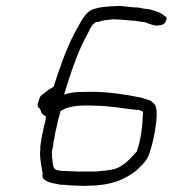

<svg xmlns="http://www.w3.org/2000/svg" viewBox="-20 -667 574 638"><path d="M105 -320C105 -316 105 -311 109 -309H110L116 -299V-298C116 -291 122 -287 133 -279L131 -266C129 -257 126 -249 125 -241C122 -229 120 -218 118 -207L114 -181C114 -174 114 -165 113 -156C113 -136 119 -108 122 -89L121 -87C118 -69 141 -61 162 -57L173 -55C177 -54 180 -53 184 -53H192C199 -52 204 -52 213 -51C223 -51 233 -50 242 -50C253 -49 263 -49 274 -50C343 -50 394 -68 435 -102C450 -117 469 -133 476 -156C484 -180 489 -199 494 -227C500 -262 507 -311 491 -323L481 -332C473 -336 458 -339 447 -343C397 -353 341 -362 281 -362C264 -362 249 -361 236 -361C222 -360 207 -357 193 -353C215 -425 239 -499 273 -558C277 -568 285 -586 298 -593L299 -594H306C309 -595 318 -598 323 -599H324C326 -599 327 -600 330 -600L358 -603C364 -603 369 -602 372 -602H379C389 -601 400 -600 412 -599C422 -599 432 -598 441 -596L462 -593H463C475 -588 489 -582 503 -582C505 -582 506 -583 510 -583C522 -583 531 -592 533 -602C534 -605 534 -608 532 -612H529L527 -613C517 -625 498 -630 477 -636C466 -637 451 -639 439 -642C423 -642 401 -645 383 -647H367C362 -646 356 -646 351 -646C332 -645 311 -643 295 -638C261 -630 247 -589 226 -554C200 -503 178 -442 159 -381L157 -377H155C139 -368 133 -361 120 -352C112 -348 110 -337 105 -320ZM153 -166 157 -186C157 -191 157 -195 160 -204L163 -223C166 -237 170 -252 173 -267V-268C176 -277 178 -285 180 -294V-297C184 -299 188 -302 195 -305V-306C210 -311 232 -316 250 -316C261 -316 273 -317 287 -316C341 -316 385 -307 432 -302H437C443 -300 453 -301 456 -293L455 -292C454 -273 453 -246 449 -223C445 -200 442 -184 434 -163V-162L432 -161C416 -144 407 -131 386 -118C364 -100 330 -101 298 -97H247C237 -97 230 -97 220 -98C212 -98 204 -98 194 -99H186L174 -101C153 -102 156 -128 154 -137C153 -142 152 -146 153 -152C153 -155 152 -161 153 -166ZM441 -596Z"/></svg>

Font: Scribbler
Style: LtIta
Weight: 300
Designer: Mew Too
Foundry: Cannot Into Space Fonts
Version: Version 1.001